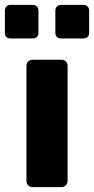

<svg xmlns="http://www.w3.org/2000/svg" viewBox="-49 -764 384 784"><path d="M84 0Q73 0 66 -7.5Q59 -15 59 -25V-495Q59 -506 66 -513Q73 -520 84 -520H202Q213 -520 220 -513Q227 -506 227 -495V-25Q227 -15 220 -7.5Q213 0 202 0ZM200 -607Q190 -607 183.5 -613Q177 -619 177 -630V-721Q177 -731 183.5 -737.5Q190 -744 200 -744H292Q302 -744 308.5 -737.5Q315 -731 315 -721V-630Q315 -619 308.5 -613Q302 -607 292 -607ZM-7 -607Q-17 -607 -23 -613Q-29 -619 -29 -630V-721Q-29 -731 -23 -737.5Q-17 -744 -7 -744H85Q95 -744 101.5 -737.5Q108 -731 108 -721V-630Q108 -619 101.5 -613Q95 -607 85 -607Z"/></svg>

Font: Rubik
Style: Bold
Weight: 700
Designer: Hubert and Fischer
Foundry: Hubert and Fischer
Version: Version 2.300;gftools[0.9.30]